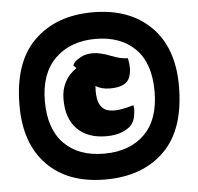

<svg xmlns="http://www.w3.org/2000/svg" viewBox="-53 -790 889 861"><g transform="rotate(-5 391.5 -360.0)"><path d="M32 -347Q32 -542 131 -639Q230 -736 395 -736Q560 -736 656 -641Q752 -546 752 -374Q752 -178 653.5 -81Q555 16 387.5 16Q220 16 126 -80Q32 -176 32 -347ZM147 -357Q147 -232 212 -166Q277 -100 392 -100Q507 -100 574 -166Q641 -232 641 -359Q641 -486 575.5 -551Q510 -616 397 -616Q284 -616 215.5 -549Q147 -482 147 -357ZM408 -177Q325 -177 278 -224Q231 -271 231 -358Q231 -445 301 -493L288 -506Q290 -511 295.5 -519Q301 -527 323.5 -540Q346 -553 379.5 -553Q413 -553 458 -535Q503 -517 535 -517Q540 -491 540 -472Q540 -453 533 -432Q518 -389 444 -389Q404 -389 379 -406Q378 -397 378 -382Q378 -317 412 -298Q427 -289 456.5 -289Q486 -289 541 -305Q543 -294 543 -286Q543 -278 540 -258Q537 -238 526 -221.5Q515 -205 484.5 -191Q454 -177 408 -177Z"/></g></svg>

Font: Chela One Cyrilic
Style: Regular
Weight: 400
Designer: Miguel Hernandez
Foundry: LatinoType
Version: Version 1.001